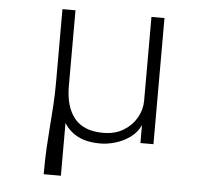

<svg xmlns="http://www.w3.org/2000/svg" viewBox="-50 -566 841 778"><g transform="rotate(5 371.0 -176.5)"><path d="M155.5 160H225.5V-55Q245 -22 281.2 -3Q317.5 16 373.5 16Q402 16 434.2 6.5Q466.5 -3 493.8 -22.8Q521 -42.5 535 -73V0H588V-513H535V-171Q535 -136.5 516.8 -103.8Q498.5 -71 464 -49.5Q429.5 -28 381 -28Q301 -28 263.5 -74.5Q226 -121 226 -204.5V-513H173V-220.5Q173 -166 170.2 -122.8Q167.5 -79.5 164.2 -38.2Q161 3 158.2 50.2Q155.5 97.5 155.5 160Z"/></g></svg>

Font: Spartan Light
Style: Regular
Weight: 300
Designer: Matt Bailey, Mirko Velimirovic
Foundry: Matt Bailey
Version: Version 1.003; ttfautohint (v1.8.3)